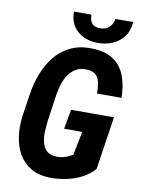

<svg xmlns="http://www.w3.org/2000/svg" viewBox="-98 -968 764 1043"><g transform="rotate(10 284.0 -446.0)"><path d="M537.6 -373.5 493.2 -80.6Q463.9 -47.9 424.3 -27.8Q384.8 -7.8 340.8 1.2Q296.9 10.3 254.4 9.8Q189 8.8 145.5 -17.1Q102.1 -43 77.9 -86.2Q53.7 -129.4 46.6 -183.1Q39.6 -236.8 46.9 -294.9L65.4 -416Q74.2 -476.1 95.2 -531.2Q116.2 -586.4 150.9 -629.9Q185.5 -673.3 236.1 -698Q286.6 -722.7 354.5 -721.2Q428.7 -719.2 473.1 -689.7Q517.6 -660.2 538.1 -607.2Q558.6 -554.2 559.6 -484.9H424.3Q424.8 -515.1 419.9 -541.7Q415 -568.4 398.9 -585.2Q382.8 -602.1 347.2 -603.5Q308.6 -605 283 -587.9Q257.3 -570.8 241.2 -543Q225.1 -515.1 216.6 -481.7Q208 -448.2 204.6 -417L187 -294.4Q183.6 -266.6 181.9 -234.9Q180.2 -203.1 186.8 -174.6Q193.4 -146 212.4 -127.7Q231.4 -109.4 269 -108.9Q286.1 -108.9 300.5 -112.1Q314.9 -115.2 328.4 -121.3Q341.8 -127.4 355.5 -134.8L381.3 -265.6H281.7L300.8 -373.5ZM452.6 -900.9 550.3 -901.9Q547.9 -854 523.4 -821Q499 -788.1 460.4 -771.7Q421.9 -755.4 376.5 -756.3Q309.6 -757.8 266.6 -796.1Q223.6 -834.5 223.6 -901.9L320.3 -901.4Q319.8 -872.6 333 -854.7Q346.2 -836.9 377.9 -836.9Q409.2 -836.4 428.2 -854Q447.3 -871.6 452.6 -900.9Z"/></g></svg>

Font: Roboto Condensed
Style: Bold Italic
Weight: 700
Italic angle: -12°
Designer: Christian Robertson
Foundry: Google
Version: Version 3.0